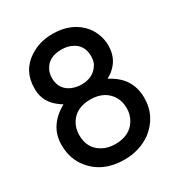

<svg xmlns="http://www.w3.org/2000/svg" viewBox="-172 -822 900 962"><g transform="rotate(-30 278.0 -340.5)"><path d="M398.9 -371.1Q455.6 -341.8 482.7 -299.1Q509.8 -256.3 510.3 -197.8Q510.3 -142.6 487.5 -98.6Q464.8 -54.7 423.3 -23.9Q391.6 -1.5 353 10.5Q314.5 22.5 271 22.5Q147 22.5 79.6 -60.5V-60.1Q32.7 -117.2 32.7 -198.7Q32.7 -254.9 61 -298.1Q89.4 -341.3 143.1 -370.6Q132.8 -377 125.7 -382.3Q118.7 -387.7 111.8 -393.1Q60.1 -436 57.1 -500.5V-513.2Q57.1 -613.8 139.2 -667V-666.5Q195.3 -704.1 271 -704.1Q329.1 -704.1 373.3 -684.3Q417.5 -664.6 447.3 -627Q465.3 -603.5 475.3 -574.7Q485.4 -545.9 485.4 -513.2Q485.4 -443.8 439.5 -400.9L425.8 -388.7ZM170.9 -564.5 171.4 -564.9ZM271 -613.8Q197.3 -613.8 170.4 -561.5L170.9 -564.5Q170.9 -563.5 170.7 -563Q170.4 -562.5 170.4 -562Q158.7 -540 158.7 -512.2Q158.7 -481 172.9 -458.5Q187 -436 213.9 -423.3Q226.1 -418 241 -414.6Q255.9 -411.1 271 -411.1Q342.3 -411.1 372.6 -463.9V-461.9Q383.8 -483.4 383.8 -511.2Q383.8 -578.6 324.7 -603.5Q301.3 -613.8 271 -613.8ZM271 -324.7Q188.5 -324.7 152.8 -266.1Q134.3 -235.8 134.3 -196.8Q134.3 -120.6 194.8 -86.4Q226.6 -67.9 269 -67.9Q353.5 -67.9 389.6 -127.9Q408.2 -157.7 408.2 -196.8Q408.2 -233.4 392.1 -261.7Q376 -290 346.7 -307.1Q314.5 -324.7 271 -324.7Z"/></g></svg>

Font: SolaimanLipi
Style: Bold
Weight: 700
Designer: Solaiman Karim
Foundry: Al Mamun Sumon
Version: Version 2.000